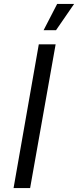

<svg xmlns="http://www.w3.org/2000/svg" viewBox="-20 -954 396 974"><path d="M201.2 -800.8 270 -934.1H356L264.2 -800.8ZM48.8 0 176.8 -729H262.2L132.8 0Z"/></svg>

Font: Hubot Sans
Style: Italic
Weight: 400
Italic angle: -10°
Designer: Deni Anggara
Foundry: GitHub
Version: Version 1.001;gftools[0.9.31]